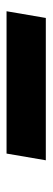

<svg xmlns="http://www.w3.org/2000/svg" viewBox="188 -576 157 572"><g transform="rotate(-90 266.0 -289.5)"><path d="M75 -231 95 -348H519L499 -231Z"/></g></svg>

Font: DM Sans 20pt ExtraBold
Style: Italic
Weight: 800
Italic angle: -10°
Version: Version 4.004;gftools[0.9.30]